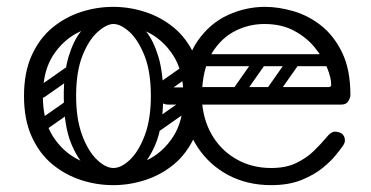

<svg xmlns="http://www.w3.org/2000/svg" viewBox="-20 -530 1082 560"><path d="M310 10Q262 10 216 -5Q170 -20 132.5 -51Q95 -82 72.5 -131.5Q50 -181 50 -250Q50 -319 72.5 -368.5Q95 -418 132.5 -449Q170 -480 216 -495Q262 -510 310 -510Q358 -510 404 -495Q450 -480 487.5 -449Q525 -418 547.5 -368.5Q570 -319 570 -250Q570 -181 547.5 -131.5Q525 -82 487.5 -51Q450 -20 404 -5Q358 10 310 10ZM310 -40Q360 -40 407 -62Q454 -84 484.5 -130.5Q515 -177 515 -250Q515 -323 484.5 -369.5Q454 -416 407 -438Q360 -460 310 -460Q261 -460 213.5 -438Q166 -416 135.5 -369.5Q105 -323 105 -250Q105 -177 135.5 -130.5Q166 -84 213.5 -62Q261 -40 310 -40ZM311 -4Q280 -4 246 -29Q212 -54 189 -108Q166 -162 166 -250Q166 -318 180 -364.5Q194 -411 216 -438.5Q238 -466 263.5 -478Q289 -490 311 -490V-460Q291 -460 265 -437Q239 -414 220.5 -367.5Q202 -321 202 -250Q202 -183 219.5 -136Q237 -89 262.5 -64.5Q288 -40 311 -40ZM311 -4V-40Q334 -40 359.5 -64.5Q385 -89 402.5 -136Q420 -183 420 -250Q420 -321 401.5 -367.5Q383 -414 357.5 -437Q332 -460 311 -460V-490Q334 -490 359 -478Q384 -466 406 -438.5Q428 -411 442 -364.5Q456 -318 456 -250Q456 -162 433 -108Q410 -54 376.5 -29Q343 -4 311 -4ZM113 -249Q98 -238 89 -252Q85 -257 84.5 -264Q84 -271 92 -277L169 -331Q184 -341 194 -327Q198 -321 197.5 -314.5Q197 -308 190 -303ZM115 -152Q100 -141 91 -155Q87 -160 86.5 -167Q86 -174 94 -180L171 -234Q186 -244 196 -230Q200 -224 199.5 -217.5Q199 -211 192 -206ZM449 -249Q434 -238 425 -252Q421 -257 420.5 -264Q420 -271 428 -277L505 -331Q520 -341 530 -327Q534 -321 533.5 -314.5Q533 -308 526 -303ZM451 -152Q436 -141 427 -155Q423 -160 422.5 -167Q422 -174 430 -180L507 -234Q522 -244 532 -230Q536 -224 535.5 -217.5Q535 -211 528 -206ZM771 10Q701 10 645.5 -19.5Q590 -49 555.5 -102Q521 -155 515 -225H471Q445 -225 445 -250Q445 -275 471 -275H515Q520 -358 556 -410Q592 -462 644.5 -486Q697 -510 753 -510Q792 -510 835.5 -497.5Q879 -485 916.5 -455.5Q954 -426 978 -376.5Q1002 -327 1002 -253Q1002 -245 996 -235Q990 -225 976 -225H570Q576 -170 603 -128.5Q630 -87 673.5 -63.5Q717 -40 771 -40Q814 -40 844 -54.5Q874 -69 895 -89.5Q916 -110 932 -129Q938 -137 944.5 -141.5Q951 -146 958 -146Q962 -146 967.5 -144.5Q973 -143 976 -141Q986 -134 986 -120Q986 -114 981 -106Q976 -98 958 -76Q946 -61 922 -41Q898 -21 860.5 -5.5Q823 10 771 10ZM570 -276H938Q946 -276 946 -283Q946 -303 934 -332.5Q922 -362 898 -391.5Q874 -421 837.5 -440.5Q801 -460 751 -460Q707 -460 667.5 -440.5Q628 -421 601.5 -380.5Q575 -340 570 -276ZM856 -372H959V-337H856ZM750 -366Q763 -356 754 -343L688 -249Q679 -235 663 -246Q650 -256 659 -269L725 -363Q729 -368 736 -369.5Q743 -371 750 -366ZM848 -366Q861 -356 852 -343L786 -249Q777 -235 761 -246Q748 -256 757 -269L823 -363Q827 -368 834 -369.5Q841 -371 848 -366ZM552 -259Q552 -276 569 -276H901Q918 -276 918 -259Q918 -241 902 -241H570Q552 -241 552 -259ZM552 -355Q552 -372 569 -372H901Q918 -372 918 -355Q918 -337 902 -337H570Q552 -337 552 -355Z"/></svg>

Font: Agu Display Uzo
Style: Regular
Weight: 400
Version: Version 1.103